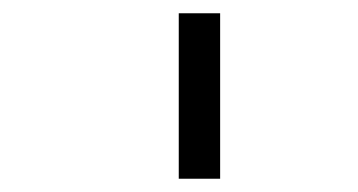

<svg xmlns="http://www.w3.org/2000/svg" viewBox="-20 -770 540 290"><path d="M250 -750Q250 -750 250 -500H312.5Q312.5 -500 312.5 -750Z"/></svg>

Font: CalcUnifontExMono
Style: Regular
Weight: 500
Version: Version 15.0.06